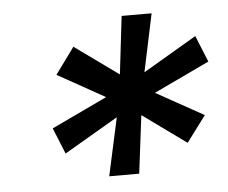

<svg xmlns="http://www.w3.org/2000/svg" viewBox="-39 -771 588 495"><g transform="rotate(-5 255.5 -523.5)"><path d="M224.6 -318.4 257.3 -468.3 117.7 -386.7 90.3 -454.1 234.4 -522.5 111.8 -590.8 161.6 -659.2 274.9 -577.6 292.5 -727.5H370.1L338.4 -577.6L477.1 -659.2L504.9 -590.8L360.8 -522.5L483.9 -454.1L433.6 -386.7L320.8 -468.3L302.2 -318.4Z"/></g></svg>

Font: Inter 20pt Medium
Style: Italic
Weight: 500
Italic angle: -9.3988°
Version: Version 4.001;git-66647c0bb